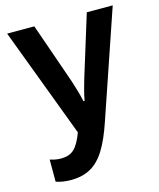

<svg xmlns="http://www.w3.org/2000/svg" viewBox="-110 -792 728 880"><g transform="rotate(-15 254.5 -352.0)"><path d="M118 10Q79 10 47 -1V-106Q59 -102 72 -99.5Q85 -97 100 -97Q138 -97 161 -118Q184 -139 204 -193L8 -714H137L237 -427Q244 -405 252 -378.5Q260 -352 266 -324H271Q276 -351 282.5 -375Q289 -399 296 -423L386 -714H509L337 -210Q310 -129 280 -81Q250 -33 211 -11.5Q172 10 118 10Z"/></g></svg>

Font: Noto Sans Condensed SemiBold
Style: Regular
Weight: 600
Width: 3
Designer: Monotype Design Team
Foundry: Monotype Imaging Inc.
Version: Version 2.013; ttfautohint (v1.8.4.7-5d5b)